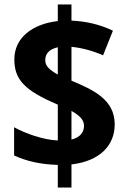

<svg xmlns="http://www.w3.org/2000/svg" viewBox="-20 -872 573 857"><path d="M238 -136V-35H299V-138C426 -153 492 -223 492 -317C492 -428 396 -471 299 -512V-663C340 -659 391 -647 440 -625L484 -735C423 -764 363 -777 299 -780V-852H238V-778C125 -765 44 -704 44 -607C44 -517 89 -468 238 -405V-245C172 -248 94 -276 43 -304V-178C97 -153 161 -138 238 -136ZM238 -661V-539C200 -561 182 -577 182 -604C182 -634 202 -653 238 -661ZM299 -249V-377C334 -357 355 -338 355 -311C355 -280 337 -259 299 -249Z"/></svg>

Font: Noto Sans Kannada UI SemiCondensed
Style: Bold
Weight: 700
Width: 4
Designer: Jelle Bosma - Monotype Design Team
Foundry: Monotype Imaging Inc.
Version: Version 2.005